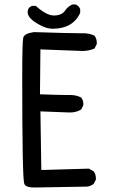

<svg xmlns="http://www.w3.org/2000/svg" viewBox="-20 -831 540 855"><path d="M133 4Q94 4 88 -13Q79 -37 79 -484Q79 -644 83.5 -663Q88 -682 131 -688Q289 -683 334 -683H351Q378 -683 401 -672Q411 -658 411 -641V-635L401 -615Q376 -604 347 -604L160 -611L158 -411Q240 -408 274 -408H293Q319 -408 341 -397Q351 -386 351 -368V-362L341 -343Q319 -330 291 -330L160 -335L164 -74L376 -80L397 -68Q407 -55 407 -37V-31L397 -12Q384 -2 368 0ZM214 -703Q188 -703 159 -719Q103 -748 103 -777Q103 -797 123 -805H139Q187 -762 220 -762Q255 -762 270 -784Q281 -801 302 -811H317Q331 -805 337 -791V-773Q304 -703 214 -703Z"/></svg>

Font: Xiaolai SC
Style: Regular
Weight: 400
Designer: Nozomi Seto 瀬戸のぞみ
Version: Version 3.11;December 4, 2020;FontCreator 13.0.0.2613 64-bit